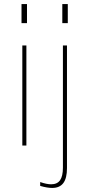

<svg xmlns="http://www.w3.org/2000/svg" viewBox="-20 -717 440 946"><path d="M90 -493H110V0H90ZM86 -697H113V-603H86ZM178 199V180Q210 191 232 191Q262 191 276 171Q290 151 290 109V-493H310V111Q310 161 292 185Q274 209 237 209Q213 209 178 199ZM287 -697H314V-603H287Z"/></svg>

Font: Hanken Grotesk Thin
Style: Regular
Weight: 100
Designer: Alfredo Marco Pradil
Foundry: Hanken Design Co.
Version: Version 3.014